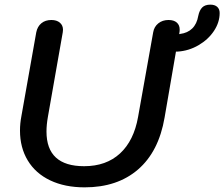

<svg xmlns="http://www.w3.org/2000/svg" viewBox="-20 -796 965 826"><path d="M925 -740Q925 -700 900.5 -663Q876 -626 834 -601.5Q792 -577 744 -574H737L688 -290Q663 -144 574 -67Q485 10 344 10Q259 10 196 -20Q133 -50 99.5 -105.5Q66 -161 66 -234Q66 -265 72 -296L136 -657Q141 -682 158 -696Q175 -710 201 -710Q224 -710 237.5 -698.5Q251 -687 251 -668Q251 -661 250 -657L186 -293Q180 -259 180 -230Q180 -81 342 -81Q437 -81 496.5 -136Q556 -191 574 -293L639 -657Q643 -681 661 -695.5Q679 -710 705 -710Q728 -710 740.5 -699Q753 -688 753 -669Q753 -661 752 -657L751 -649L755 -650Q787 -654 807 -673.5Q827 -693 833 -728Q838 -752 850 -764Q862 -776 885 -776Q904 -776 914.5 -766.5Q925 -757 925 -740Z"/></svg>

Font: Kodchasan SemiBold
Style: Italic
Weight: 600
Italic angle: -10°
Version: Version 1.000; ttfautohint (v1.6)